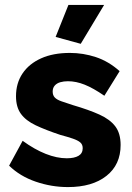

<svg xmlns="http://www.w3.org/2000/svg" viewBox="-20 -750 537 780"><path d="M256 10Q189 10 125 -12Q61 -34 17 -77L72 -178Q120 -143 165.5 -125Q211 -107 251 -107Q282 -107 299 -117Q316 -127 316 -148Q316 -163 306 -171.5Q296 -180 275.5 -187Q255 -194 225 -202Q165 -222 125 -241Q85 -260 65 -287.5Q45 -315 45 -359Q45 -412 71.5 -451.5Q98 -491 147 -513Q196 -535 264 -535Q318 -535 369.5 -518Q421 -501 466 -461L404 -361Q359 -392 324 -406Q289 -420 256 -420Q239 -420 225 -416Q211 -412 202.5 -402.5Q194 -393 194 -378Q194 -363 202.5 -354Q211 -345 229.5 -338.5Q248 -332 276 -323Q341 -304 384 -284.5Q427 -265 448.5 -236.5Q470 -208 470 -161Q470 -81 412.5 -35.5Q355 10 256 10ZM308 -572 206 -600 258 -730H403Z"/></svg>

Font: Raleway Thin ExtraBold
Style: Regular
Weight: 800
Version: Version 4.026